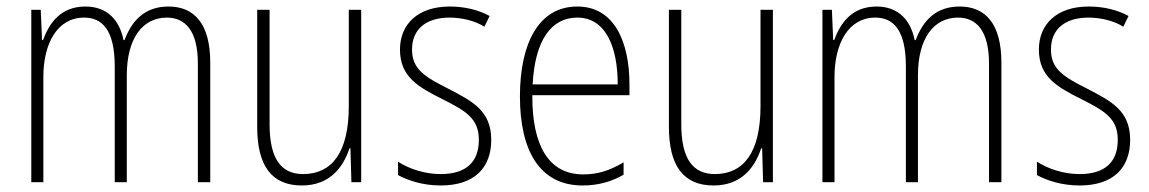

<svg xmlns="http://www.w3.org/2000/svg" viewBox="-20 -559 3525 589"><path d="M497 -539C425 -539 385 -497 362 -436H359C347 -495 311 -539 242 -539C164 -539 130 -485 112 -436H109L105 -529H76V0H113V-323C113 -426 156 -505 238 -505C293 -505 332 -468 332 -355V0H369V-328C369 -441 417 -505 492 -505C548 -505 587 -465 587 -364V0H625V-367C625 -486 576 -539 497 -539Z M1088 -529H1050V-233C1050 -91 998 -25 910 -25C843 -25 807 -71 807 -178V-529H769V-170C769 -51 813 10 906 10C992 10 1033 -46 1052 -104H1055L1058 0H1088Z M1487 -130C1487 -220 1428 -249 1355 -287C1284 -323 1244 -346 1244 -407C1244 -471 1289 -505 1359 -505C1397 -505 1438 -495 1466 -477L1482 -510C1449 -528 1407 -539 1360 -539C1261 -539 1207 -484 1207 -407C1207 -323 1263 -292 1339 -254C1408 -219 1449 -196 1449 -130C1449 -64 1412 -25 1332 -25C1284 -25 1237 -40 1201 -63V-22C1230 -6 1276 10 1332 10C1435 10 1487 -44 1487 -130Z M1751 -539C1633 -539 1575 -427 1575 -263C1575 -98 1635 10 1767 10C1816 10 1856 -2 1893 -23V-61C1849 -35 1813 -24 1769 -24C1665 -24 1612 -110 1613 -267H1911V-300C1911 -428 1866 -539 1751 -539ZM1751 -505C1838 -505 1875 -415 1875 -300H1614C1621 -437 1672 -505 1751 -505Z M2351 -529H2313V-233C2313 -91 2261 -25 2173 -25C2106 -25 2070 -71 2070 -178V-529H2032V-170C2032 -51 2076 10 2169 10C2255 10 2296 -46 2315 -104H2318L2321 0H2351Z M2924 -539C2852 -539 2812 -497 2789 -436H2786C2774 -495 2738 -539 2669 -539C2591 -539 2557 -485 2539 -436H2536L2532 -529H2503V0H2540V-323C2540 -426 2583 -505 2665 -505C2720 -505 2759 -468 2759 -355V0H2796V-328C2796 -441 2844 -505 2919 -505C2975 -505 3014 -465 3014 -364V0H3052V-367C3052 -486 3003 -539 2924 -539Z M3447 -130C3447 -220 3388 -249 3315 -287C3244 -323 3204 -346 3204 -407C3204 -471 3249 -505 3319 -505C3357 -505 3398 -495 3426 -477L3442 -510C3409 -528 3367 -539 3320 -539C3221 -539 3167 -484 3167 -407C3167 -323 3223 -292 3299 -254C3368 -219 3409 -196 3409 -130C3409 -64 3372 -25 3292 -25C3244 -25 3197 -40 3161 -63V-22C3190 -6 3236 10 3292 10C3395 10 3447 -44 3447 -130Z"/></svg>

Font: Noto Sans Georgian Condensed ExtraLight
Style: Regular
Weight: 200
Width: 3
Designer: Monotype Design Team, Akaki Razmadze
Foundry: Google LLC
Version: Version 2.005